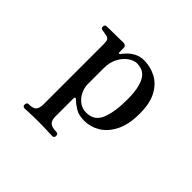

<svg xmlns="http://www.w3.org/2000/svg" viewBox="-149 -670 1075 1075"><g transform="rotate(45 388.0 -133.0)"><path d="M155 199Q140 199 140 183Q140 166 155 166Q191 166 202.5 151.5Q214 137 214 106V-367Q214 -393 208.5 -401.5Q203 -410 189 -413Q183 -415 171.5 -416.5Q160 -418 154 -419Q141 -421 141 -435Q141 -451 155 -451Q158 -451 176 -451.5Q194 -452 217 -452Q240 -452 259 -452.5Q278 -453 284 -453Q308 -453 308 -431V-400Q308 -393 312 -392Q316 -391 320 -397Q328 -408 343.5 -424Q359 -440 383 -452.5Q407 -465 439 -465Q488 -465 532 -442.5Q576 -420 604 -370Q632 -320 632 -236Q632 -149 603.5 -94Q575 -39 531.5 -13.5Q488 12 441 12Q396 12 369 -4.5Q342 -21 323 -40Q316 -46 312.5 -43.5Q309 -41 309 -35V109Q309 140 324 153Q339 166 374 166Q389 166 389 183Q389 199 374 199Q367 199 346.5 198Q326 197 302.5 196.5Q279 196 262 196Q245 196 222.5 196.5Q200 197 181 198Q162 199 155 199ZM416 -28Q480 -28 503.5 -86.5Q527 -145 527 -242Q527 -302 517.5 -338.5Q508 -375 493 -393.5Q478 -412 459.5 -418.5Q441 -425 423 -425Q398 -425 371.5 -406.5Q345 -388 327 -354Q309 -320 309 -273V-147Q309 -120 322 -92.5Q335 -65 359 -46.5Q383 -28 416 -28Z"/></g></svg>

Font: Zen Old Mincho SemiBold
Style: Regular
Weight: 600
Version: Version 1.500